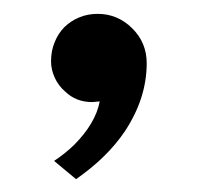

<svg xmlns="http://www.w3.org/2000/svg" viewBox="-20 -142 302 284"><path d="M92.5 123 60 96Q76 85.5 90 72Q121.5 40 127.5 8L116.5 9Q92.5 9 76.5 -6.5Q66.5 -15 61 -27Q55.5 -39 55.5 -51.5Q55.5 -66.5 60.8 -79.5Q66 -92.5 75.2 -101.8Q84.5 -111 97 -116.2Q109.5 -121.5 124.5 -121.5Q154 -121.5 175.5 -100.2Q197 -79 197 -48.5Q197 3.5 164.5 52.5Q138.5 91 92.5 123Z"/></svg>

Font: Lucymar Sans
Style: Regular
Weight: 400
Foundry: The League of Moveable Type (original font) / Main changes by Cristiano Sobral with portions from Mirco Monsees
Version: Version 2.001;August 30, 2020;FontCreator 13.0.0.2681 64-bit